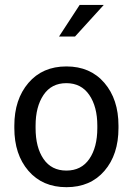

<svg xmlns="http://www.w3.org/2000/svg" viewBox="-20 -755 553 785"><path d="M125.5 -241.2V-231.4Q125.5 -152.3 158 -105Q190.4 -57.6 251.5 -57.6Q312.5 -57.6 345.2 -105.2Q377.9 -152.8 377.9 -231.4V-241.2Q377.9 -318.8 345 -366.9Q312 -415 251.2 -415Q190.4 -415 158 -366.9Q125.5 -318.8 125.5 -241.2ZM38.6 -231.4V-241.2Q38.6 -348.6 96.2 -416Q153.8 -483.4 251.5 -483.4Q349.1 -483.4 406.7 -416.3Q464.4 -349.1 464.4 -241.2V-231.4Q464.4 -123 407 -56.4Q349.6 10.3 251.7 10.3Q153.8 10.3 96.2 -56.6Q38.6 -123.5 38.6 -231.4ZM221.2 -605.5 305.7 -734.9H404.3L286.6 -605.5Z"/></svg>

Font: Yantramanav
Style: Regular
Weight: 400
Version: Version 1.000;PS 1.0;hotconv 1.0.72;makeotf.lib2.5.5900; ttf